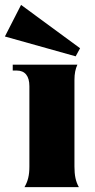

<svg xmlns="http://www.w3.org/2000/svg" viewBox="-32 -764 387 784"><path d="M277 -534 295 -567 54 -744 -12 -615ZM68 0H290C277 -23 272 -48 272 -84V-437C272 -464 276 -482 284 -500H20V-476H36C70 -476 88 -454 88 -412V-84C88 -48 82 -24 68 0Z"/></svg>

Font: Sinistre Bold
Style: Regular
Weight: 900
Designer: Jules Durand
Foundry: Collletttivo
Version: Version 69.420;Glyphs 3.2 (3217)